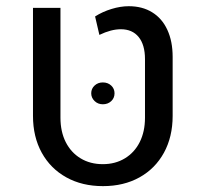

<svg xmlns="http://www.w3.org/2000/svg" viewBox="-20 -601 657 631"><path d="M88.4 0ZM88.4 -220.2V-575.2H178.7V-213.9Q178.7 -168.5 196 -134Q213.4 -99.6 244.9 -80.6Q276.4 -61.5 317.9 -61.5Q358.9 -61.5 390.4 -80.6Q421.9 -99.6 439.2 -134Q456.5 -168.5 456.5 -213.9V-406.7Q456.5 -453.6 435.8 -479.2Q415 -504.9 377 -504.9Q345.2 -504.9 306.6 -486.3L292.5 -546.9Q316.9 -562.5 346.4 -571.5Q376 -580.6 403.3 -580.6Q447.8 -580.6 480.2 -560.5Q512.7 -540.5 530 -502.9Q547.4 -465.3 547.4 -414.1V-220.2Q547.4 -151.4 518.8 -99.1Q490.2 -46.9 438.5 -18.1Q386.7 10.7 318.4 10.7Q250 10.7 198 -18.1Q146 -46.9 117.2 -99.1Q88.4 -151.4 88.4 -220.2ZM279.8 -294.4Q279.8 -309.6 290.8 -319.8Q301.8 -330.1 317.9 -330.1Q334.5 -330.1 345.5 -319.8Q356.4 -309.6 356.4 -294.4Q356.4 -278.8 345.5 -268.6Q334.5 -258.3 317.9 -258.3Q301.8 -258.3 290.8 -269Q279.8 -279.8 279.8 -294.4Z"/></svg>

Font: Heebo
Style: Regular
Weight: 400
Designer: Oded Ezer
Foundry: Meir Sadan
Version: Version 2.001; ttfautohint (v1.5.14-ce02) -l 8 -r 50 -G 200 